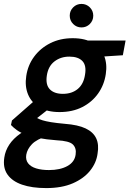

<svg xmlns="http://www.w3.org/2000/svg" viewBox="-53 -728 661 980"><path d="M183 232Q110 232 59.5 214.5Q9 197 -15 162.5Q-39 128 -31 76Q-26 41 -5.5 10Q15 -21 51.5 -46.5Q88 -72 140 -91L188 -34Q134 -17 110 8Q86 33 81 62Q77 88 90.5 105.5Q104 123 131.5 131.5Q159 140 197 140Q254 140 291 119.5Q328 99 333 61Q338 29 319.5 10Q301 -9 236 -12Q183 -16 144 -23.5Q105 -31 78 -41Q51 -51 33 -64Q15 -77 3 -90L8 -113L131 -221L220 -191L76 -78L118 -139Q127 -131 137.5 -125Q148 -119 164 -114Q180 -109 207 -104.5Q234 -100 278 -96Q345 -91 384 -72.5Q423 -54 438 -22Q453 10 445 56Q439 103 407 143Q375 183 319 207.5Q263 232 183 232ZM251 -156Q188 -156 147.5 -180.5Q107 -205 90 -246.5Q73 -288 81 -340Q89 -395 121 -438.5Q153 -482 203.5 -507.5Q254 -533 318 -533Q382 -533 422 -508.5Q462 -484 478.5 -443Q495 -402 487 -350Q479 -295 448 -251Q417 -207 367 -181.5Q317 -156 251 -156ZM268 -249Q314 -249 344 -274Q374 -299 381 -347Q389 -394 367.5 -416.5Q346 -439 301 -439Q257 -439 225 -414.5Q193 -390 186 -342Q179 -295 201.5 -272Q224 -249 268 -249ZM388 -434 380 -521H588L574 -446ZM363 -588Q338 -588 320.5 -605.5Q303 -623 303 -648Q303 -673 320.5 -690.5Q338 -708 363 -708Q388 -708 405.5 -690.5Q423 -673 423 -648Q423 -623 405.5 -605.5Q388 -588 363 -588Z"/></svg>

Font: DM Sans 10pt SemiBold
Style: Italic
Weight: 600
Italic angle: -10°
Version: Version 4.004;gftools[0.9.30]